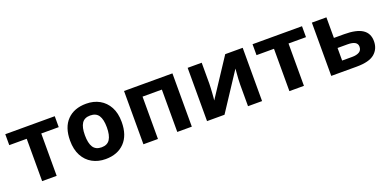

<svg xmlns="http://www.w3.org/2000/svg" viewBox="-11 -1197 3723 1849"><g transform="rotate(-20 1850.5 -273.0)"><path d="M530 -434H351V0H202V-434H23V-546H530Z M1117 -274Q1117 -138 1045.5 -64Q974 10 851 10Q775 10 715.5 -23Q656 -56 622 -119.5Q588 -183 588 -274Q588 -410 659 -483Q730 -556 854 -556Q931 -556 990 -523Q1049 -490 1083 -427.5Q1117 -365 1117 -274ZM740 -274Q740 -193 766.5 -151.5Q793 -110 853 -110Q912 -110 938.5 -151.5Q965 -193 965 -274Q965 -355 938.5 -395.5Q912 -436 852 -436Q793 -436 766.5 -395.5Q740 -355 740 -274Z M1736 -546V0H1587V-434H1389V0H1240V-546Z M2036 -546V-330Q2036 -313 2034.5 -288Q2033 -263 2031.5 -237Q2030 -211 2028 -191Q2026 -171 2025 -163L2277 -546H2456V0H2312V-218Q2312 -245 2314 -277.5Q2316 -310 2318.5 -338.5Q2321 -367 2322 -382L2071 0H1892V-546Z M3064 -434H2885V0H2736V-434H2557V-546H3064Z M3314 -335H3419Q3545 -335 3605.5 -295Q3666 -255 3666 -174Q3666 -95 3610 -47.5Q3554 0 3425 0H3165V-546H3314ZM3517 -172Q3517 -232 3416 -232H3314V-103H3418Q3462 -103 3489.5 -119Q3517 -135 3517 -172Z"/></g></svg>

Font: Noto IKEA Arabic
Style: Bold
Weight: 700
Designer: Monotype Design Team
Foundry: Monotype Imaging Inc.
Version: Version 1.200